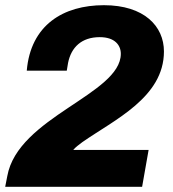

<svg xmlns="http://www.w3.org/2000/svg" viewBox="-22 -719 667 739"><path d="M-2 0H525L550 -142H260C268 -152 283 -163 295 -172C418 -258 609 -344 609 -521C609 -618 533 -699 378 -699C222 -699 96 -623 81 -447H235L240 -477C252 -537 292 -576 362 -576C420 -576 443 -545 443 -512C443 -356 47 -269 6 -41Z"/></svg>

Font: Archivo ExtraBold
Style: Italic
Weight: 800
Italic angle: -10°
Designer: Hector Gatti
Foundry: Omnibus-Type
Version: Version 2.001